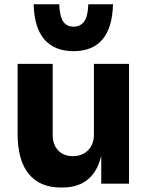

<svg xmlns="http://www.w3.org/2000/svg" viewBox="-20 -840 684 878"><path d="M257.5 17.5Q163.2 17.5 111.9 -44.1Q60.5 -105.8 60.5 -230.2V-547.8H221V-221.8Q221 -178.2 246 -152.1Q271 -126 313.2 -126Q356 -126 382.8 -152.9Q409.5 -179.8 409.5 -225.8V-547.8H570V0H443V-231.2H453.5Q453.5 -147.8 432.1 -92.5Q410.8 -37.2 368.9 -9.9Q327 17.5 264.5 17.5ZM316.2 -606Q230 -606 183.4 -659.1Q136.8 -712.2 133.8 -820.5H250.8Q253.2 -764.8 269.1 -741.4Q285 -718 316.2 -718Q347.5 -718 364.8 -741.4Q382 -764.8 383.8 -820.5H496.8Q493.8 -712.2 448.1 -659.1Q402.5 -606 316.2 -606Z"/></svg>

Font: SVN-Sora Variable
Style: Regular
Weight: 400
Designer: Jonathan Barnbrook, Julián Moncada
Foundry: Barnbrook Fonts
Version: Version 2.000 - Viet hoa boi STYLEno.1 Fonts